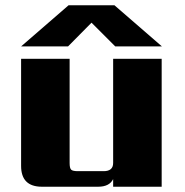

<svg xmlns="http://www.w3.org/2000/svg" viewBox="-20 -708 702 728"><path d="M327 -622 238 -532H60L240 -688H414L594 -532H417ZM409 -485H593V0H409V-29Q395 0 352 0H139Q60 0 60 -79V-485H244V-90Q244 -70 250 -64.5Q256 -59 275 -59H373Q409 -59 409 -90Z"/></svg>

Font: Sarpanch ExtraBold
Style: Regular
Weight: 800
Designer: Manushi Parikh (Devanagari and Latin), Jyotish Sonowal (Devanagari)
Foundry: Indian Type Foundry
Version: Version 2.004;PS 1.0;hotconv 1.0.78;makeotf.lib2.5.61930; tt